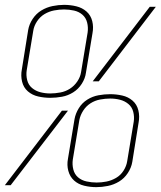

<svg xmlns="http://www.w3.org/2000/svg" viewBox="-26 -763 662 791"><path d="M181 -360Q156 -360 131.5 -365.5Q107 -371 89 -386.5Q71 -402 65 -426.5Q59 -451 64 -477L90 -639Q94 -663 108.5 -685Q123 -707 144.5 -720Q166 -733 190.5 -738Q215 -743 238 -743Q264 -743 288.5 -737Q313 -731 330.5 -715.5Q348 -700 354 -676Q360 -652 355 -626L328 -463Q325 -440 311 -418Q297 -396 275.5 -382.5Q254 -369 229.5 -364.5Q205 -360 181 -360ZM356 -428 591 -735H616L381 -428ZM181 -378Q201 -378 222.5 -382Q244 -386 262 -397.5Q280 -409 292.5 -427.5Q305 -446 308 -466L335 -629Q338 -650 333 -670Q328 -690 313.5 -702.5Q299 -715 279 -719.5Q259 -724 238 -724Q218 -724 197 -720Q176 -716 157.5 -705Q139 -694 126.5 -675Q114 -656 111 -636L84 -473Q81 -453 86 -433Q91 -413 106 -400.5Q121 -388 140.5 -383Q160 -378 181 -378ZM371 8Q345 8 320.5 2Q296 -4 279 -19.5Q262 -35 255.5 -59Q249 -83 254 -109L281 -272Q285 -295 298.5 -317Q312 -339 333.5 -352.5Q355 -366 379.5 -370.5Q404 -375 428 -375Q453 -375 477.5 -369.5Q502 -364 520 -348.5Q538 -333 544 -308.5Q550 -284 545 -258L519 -96Q515 -72 500.5 -50Q486 -28 464.5 -15Q443 -2 418.5 3Q394 8 371 8ZM372 -11Q392 -11 412.5 -15Q433 -19 452 -30Q471 -41 483 -60Q495 -79 498 -99L525 -262Q528 -282 523 -302Q518 -322 503 -334.5Q488 -347 468.5 -352Q449 -357 428 -357Q408 -357 386.5 -353Q365 -349 347 -337.5Q329 -326 317 -307.5Q305 -289 301 -269L274 -106Q271 -85 276 -65Q281 -45 295.5 -32.5Q310 -20 330.5 -15.5Q351 -11 372 -11ZM-6 0 229 -307H254L18 0Z"/></svg>

Font: Iosevka Thin Extended Oblique
Style: Regular
Weight: 100
Width: 7
Italic angle: -9°
Monospace: yes
Designer: Belleve Invis
Foundry: Belleve Invis
Version: Version 32.5.0; ttfautohint (v1.8.4)